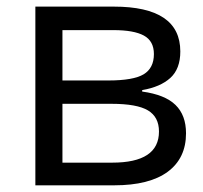

<svg xmlns="http://www.w3.org/2000/svg" viewBox="-20 -555 609 575"><path d="M520 -400.9Q520 -348.6 490 -321.5Q460 -294.4 405.8 -285.2V-280.8Q474.1 -271.5 505.6 -240.7Q537.1 -210 537.1 -155.8Q537.1 -81.1 482.2 -40.5Q427.2 0 321.8 0H85.9V-535.2H320.8Q520 -535.2 520 -400.9ZM456.1 -161.1Q456.1 -204.6 423.1 -224.4Q390.1 -244.1 314 -244.1H167V-67.9H315.9Q456.1 -67.9 456.1 -161.1ZM440.9 -393.1Q440.9 -432.1 410.9 -448.5Q380.9 -464.8 319.8 -464.8H167V-314H304.2Q379.4 -314 410.2 -332.5Q440.9 -351.1 440.9 -393.1Z"/></svg>

Font: Zoram GWebM
Style: Regular
Weight: 400
Foundry: Ascender Corporation
Version: Version 1.000